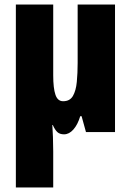

<svg xmlns="http://www.w3.org/2000/svg" viewBox="-20 -573 569 833"><path d="M479 -553.2V0H353L334 -68.8H328.1Q316.9 -31.7 298.3 -11Q279.8 9.8 257.8 9.8Q239.3 9.8 228.8 0Q218.3 -9.8 209 -30.8H207Q208.5 -9.3 209.7 20.8Q210.9 50.8 210.9 84V240.2H48.8V-553.2H210.9V-246.1Q210.9 -190.4 220.5 -162.1Q230 -133.8 253.9 -133.8Q283.2 -133.8 296.4 -156.7Q309.6 -179.7 313.2 -217.5Q316.9 -255.4 316.9 -299.8V-553.2Z"/></svg>

Font: Open Sans Condensed ExtraBold
Style: Regular
Weight: 800
Width: 3
Designer: Monotype Design Team
Foundry: Monotype Imaging Inc.
Version: Version 3.000; ttfautohint (v1.8.4)